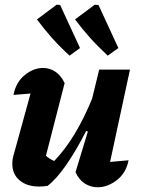

<svg xmlns="http://www.w3.org/2000/svg" viewBox="-20 -783 595 811"><path d="M299 -56 351 -227 344 -230Q303 -149 260.5 -87.5Q218 -26 181 2Q162 5 146 5Q94 5 63 -21Q32 -47 32 -91Q32 -111 38 -130L109 -388Q73 -385 37 -382Q47 -435 84 -465.5Q121 -496 162 -496Q190 -496 214 -480Q238 -464 253 -432L174 -125Q190 -111 209 -103Q255 -151 294.5 -216Q334 -281 369 -366L399 -489H529L445 -99Q465 -101 484 -102.5Q503 -104 523 -106Q513 -53 474 -22.5Q435 8 392 8Q363 8 338 -8Q313 -24 299 -56ZM274 -548Q231 -587 198 -624.5Q165 -662 136 -701L219 -763L234 -762L318 -580ZM435 -548Q392 -588 359 -625Q326 -662 297 -701L380 -763L396 -762L480 -580Z"/></svg>

Font: Piazzolla
Style: Bold Italic
Weight: 700
Italic angle: -11.3°
Designer: Juan Pablo del Peral
Foundry: Huerta Tipografica
Version: Version 1.330